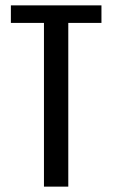

<svg xmlns="http://www.w3.org/2000/svg" viewBox="-20 -695 420 715"><path d="M143.7 0H234.3V-609.7H357.8V-675H20.5V-609.7H143.7Z"/></svg>

Font: Anybody Thin Condensed
Style: Regular
Weight: 100
Width: 3
Version: Version 1.113;gftools[0.9.25]